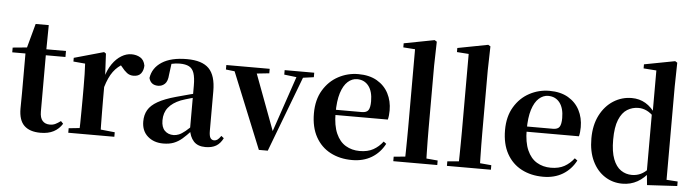

<svg xmlns="http://www.w3.org/2000/svg" viewBox="-50 -1035 4585 1266"><g transform="rotate(5 2243.0 -401.5)"><path d="M169.4 -496.1V-535.7H366.2V-496.1ZM245.1 16.2Q173.7 16.2 137.1 -19.3Q100.5 -54.8 100.5 -131.7Q100.5 -159.8 101 -182.4Q101.5 -205 101.5 -234.7V-496.1H14V-527.5L123.7 -538L105.1 -525.2L151.5 -695.8H238.3L236.2 -519.3V-508.7V-123.8Q236.2 -81.6 253.7 -62.3Q271.2 -43 302.3 -43Q322.4 -43 338 -50.4Q353.7 -57.9 373.7 -72.5L389.2 -56Q367.7 -21.1 332.3 -2.5Q296.9 16.2 245.1 16.2Z M428.2 0V-29.9L536.3 -41.2H622.8L733.2 -29.9V0ZM499.2 0Q500.9 -25.5 501.4 -67.4Q501.9 -109.4 502.4 -154.8Q502.9 -200.3 502.9 -234.8V-310.2Q502.9 -360.7 502 -394.1Q501.2 -427.5 499.2 -463.8L421.1 -470.7V-495.2L617.2 -550.4L630.2 -541.7L637.6 -398.7V-397.7V-234.8Q637.6 -200.3 638.1 -154.8Q638.6 -109.4 639.1 -67.4Q639.6 -25.5 640.6 0ZM637.4 -320.2 604.3 -380.9H631.4Q646 -435.6 672.6 -473.9Q699.3 -512.2 732.4 -532.1Q765.5 -551.9 798.6 -551.9Q832.2 -551.9 857.4 -536.8Q882.7 -521.7 889.7 -484.5Q888.9 -453.2 873.2 -432.6Q857.4 -411.9 823.2 -411.9Q798.5 -411.9 780.2 -425.8Q762 -439.6 742.8 -464.4L719.8 -490.9L756.4 -485.1Q713.5 -463.1 685.2 -424.7Q656.9 -386.2 637.4 -320.2Z M1057.6 16.2Q995.2 16.2 954.8 -19.4Q914.3 -54.9 914.3 -117.6Q914.3 -161.2 933 -193.6Q951.7 -226.1 996.1 -251.5Q1040.6 -277 1116.4 -297.9Q1155.8 -309.4 1205.4 -322Q1255 -334.6 1295 -344.4V-318.9Q1255 -308.9 1215 -297.6Q1174.9 -286.4 1148.1 -276.7Q1094.3 -254.9 1067.1 -220.6Q1039.8 -186.4 1039.8 -135.9Q1039.8 -90.4 1062.1 -67.9Q1084.3 -45.3 1121 -45.3Q1137.3 -45.3 1155.7 -52.6Q1174.1 -59.9 1198.4 -79.7Q1222.8 -99.4 1256.3 -135.5L1271.8 -82.4H1236.7Q1207.6 -50.6 1182.2 -28.7Q1156.7 -6.8 1127.4 4.7Q1098 16.2 1057.6 16.2ZM1337.1 15.2Q1285.6 15.2 1258.9 -14.2Q1232.2 -43.6 1225.9 -94V-96.5V-381.4Q1225.9 -434.7 1215.8 -464.5Q1205.7 -494.3 1182.6 -506.3Q1159.5 -518.3 1121 -518.3Q1095.4 -518.3 1068.3 -512.2Q1041.2 -506.1 1004.8 -491.2L1067.1 -516.3L1056.9 -439.2Q1054.3 -395.9 1035.6 -378Q1016.8 -360.2 991.3 -360.2Q942.1 -360.2 930.2 -406.5Q939.9 -473.5 1000.4 -512.7Q1060.9 -551.9 1166.1 -551.9Q1266.4 -551.9 1311.7 -505.9Q1357.1 -459.8 1357.1 -356.2V-94.8Q1357.1 -60.3 1365.8 -47Q1374.6 -33.8 1390.7 -33.8Q1402.3 -33.8 1412.3 -40.9Q1422.3 -48.1 1435.7 -67.2L1452.9 -53.4Q1435 -17.5 1407.2 -1.1Q1379.4 15.2 1337.1 15.2Z M1690 3.1 1470.7 -535.7H1618L1780.6 -100.6H1759.7L1765.4 -114.7L1908.4 -535.7H1953.4L1749 3.1ZM1427.5 -506V-535.7H1714.6V-506L1609.4 -494.8H1525.1ZM1813.6 -506V-535.7H2009.4V-506L1928.4 -494.8H1908Z M2307.2 16.2Q2226.8 16.2 2164.2 -16.5Q2101.6 -49.1 2066.1 -113Q2030.6 -176.9 2030.6 -268.8Q2030.6 -358.8 2068.6 -422.2Q2106.5 -485.7 2168.2 -518.8Q2229.9 -551.9 2300.4 -551.9Q2374.1 -551.9 2424.5 -522.5Q2474.8 -493.1 2500.6 -443.2Q2526.4 -393.3 2526.4 -330.9Q2526.4 -296.1 2519.7 -270.2H2089.1V-304.6H2344.4Q2376.5 -304.6 2387.9 -322.2Q2399.3 -339.8 2399.3 -380.4Q2399.3 -446.3 2371.2 -482.2Q2343.1 -518 2295.1 -518Q2261.7 -518 2233.6 -492.9Q2205.6 -467.8 2189.1 -416Q2172.7 -364.1 2172.7 -282.7Q2172.7 -200.5 2195.9 -148.2Q2219 -95.8 2259.8 -71.7Q2300.5 -47.5 2352.4 -47.5Q2405.4 -47.5 2441.9 -67.7Q2478.3 -87.9 2505.2 -123.2L2523.1 -109.9Q2491.6 -49.8 2436.7 -16.8Q2381.7 16.2 2307.2 16.2Z M2579.5 0V-29.9L2691.2 -40.2H2754L2870.6 -29.9V0ZM2655.1 0Q2656.1 -35.1 2656.6 -75.2Q2657.1 -115.3 2657.6 -156.4Q2658.1 -197.6 2658.1 -234.8V-747.8L2580 -753.3V-780.3L2781.6 -819L2796.6 -810L2792.8 -650.9V-234.8Q2792.8 -197.6 2793.3 -156.4Q2793.8 -115.3 2794.7 -75.2Q2795.6 -35.1 2796.6 0Z M2934.5 0V-29.9L3046.2 -40.2H3109L3225.6 -29.9V0ZM3010.1 0Q3011.1 -35.1 3011.6 -75.2Q3012.1 -115.3 3012.6 -156.4Q3013.1 -197.6 3013.1 -234.8V-747.8L2935 -753.3V-780.3L3136.6 -819L3151.6 -810L3147.8 -650.9V-234.8Q3147.8 -197.6 3148.3 -156.4Q3148.8 -115.3 3149.7 -75.2Q3150.6 -35.1 3151.6 0Z M3572.2 16.2Q3491.8 16.2 3429.2 -16.5Q3366.6 -49.1 3331.1 -113Q3295.6 -176.9 3295.6 -268.8Q3295.6 -358.8 3333.6 -422.2Q3371.5 -485.7 3433.2 -518.8Q3494.9 -551.9 3565.4 -551.9Q3639.1 -551.9 3689.5 -522.5Q3739.8 -493.1 3765.6 -443.2Q3791.4 -393.3 3791.4 -330.9Q3791.4 -296.1 3784.7 -270.2H3354.1V-304.6H3609.4Q3641.5 -304.6 3652.9 -322.2Q3664.3 -339.8 3664.3 -380.4Q3664.3 -446.3 3636.2 -482.2Q3608.1 -518 3560.1 -518Q3526.7 -518 3498.6 -492.9Q3470.6 -467.8 3454.1 -416Q3437.7 -364.1 3437.7 -282.7Q3437.7 -200.5 3460.9 -148.2Q3484 -95.8 3524.8 -71.7Q3565.5 -47.5 3617.4 -47.5Q3670.4 -47.5 3706.9 -67.7Q3743.3 -87.9 3770.2 -123.2L3788.1 -109.9Q3756.6 -49.8 3701.7 -16.8Q3646.7 16.2 3572.2 16.2Z M4096.5 16.2Q4032 16.2 3979.9 -17.7Q3927.7 -51.5 3897.6 -114.2Q3867.6 -176.8 3867.6 -263.1Q3867.6 -352.4 3900.9 -417.2Q3934.2 -482 3989.4 -517Q4044.7 -551.9 4110.5 -551.9Q4160.9 -551.9 4201.4 -528.1Q4241.8 -504.4 4275.8 -453.6H4285.1L4268.3 -436.8Q4240.9 -465.9 4214.3 -478.3Q4187.7 -490.8 4159.9 -490.8Q4119.2 -490.8 4085.5 -469.9Q4051.9 -449.1 4031.6 -400.1Q4011.4 -351.2 4011.4 -267.7Q4011.4 -188.6 4030.1 -139.8Q4048.9 -91.1 4081.4 -68.9Q4113.9 -46.7 4154.3 -46.7Q4185.5 -46.7 4212.5 -59.4Q4239.5 -72.1 4265.8 -100.9L4284.6 -80.8H4274.1Q4240.8 -34.5 4196 -9.1Q4151.1 16.2 4096.5 16.2ZM4260 11.2 4250.7 -81.1V-83.3V-457.2L4255.4 -468.4V-747.1L4170.4 -753.3V-780.3L4373.9 -819L4388.2 -810L4385.2 -652.7V-34.7L4459.1 -29.9V0Z"/></g></svg>

Font: Noto Serif KR
Style: Regular
Weight: 200
Designer: Ryoko NISHIZUKA 西塚涼子 (kana & ideographs); Frank Grießhammer (Latin, Greek & Cyrillic); Wenlong ZHANG 张文龙 (bopomofo); San
Foundry: Adobe
Version: Version 2.001;hotconv 1.1.0;makeotfexe 2.6.0